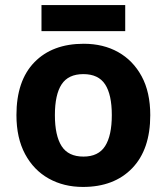

<svg xmlns="http://www.w3.org/2000/svg" viewBox="-20 -729 659 759"><path d="M574 -273.7Q574 -138 502.5 -64Q431 10 308 10Q232.1 10 172.8 -23.1Q113.4 -56.2 79.2 -119.8Q45 -183.4 45 -274Q45 -410 116 -483Q187 -556 311 -556Q388.4 -556 447.2 -523Q506 -490 540 -427.3Q574 -364.5 574 -273.7ZM197 -274Q197 -193 223.5 -151.5Q250 -110 309.9 -110Q369 -110 395.5 -151.5Q422 -193 422 -274Q422 -355 395.5 -395.5Q369 -436 309.5 -436Q250 -436 223.5 -395.5Q197 -355 197 -274ZM475 -709V-606H144V-709Z"/></svg>

Font: Noto Sans New Tai Lue
Style: Regular
Weight: 400
Designer: Monotype Design Team
Foundry: Monotype Imaging Inc.
Version: Version 2.003